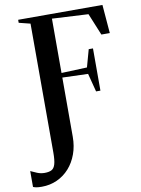

<svg xmlns="http://www.w3.org/2000/svg" viewBox="-177 -813 831 1133"><g transform="rotate(-10 239.0 -246.0)"><path d="M-20 251.5Q-40.5 251.5 -52.8 249.2Q-65 247 -72 243.5V148.5Q-55.5 156.5 -34.2 165.2Q-13 174 10.5 174Q36.5 174 52 166Q67.5 158 74.5 134.2Q81.5 110.5 81.5 64L81 -708L13 -725V-743H518L532 -572H481.5L427.5 -703.5L210.5 -715V-389.5L364 -395.5L393 -500H418.5V-247H392.5L364 -357L210.5 -362V-7.5Q210.5 48.5 193.2 96Q176 143.5 145 178.2Q114 213 71.8 232.2Q29.5 251.5 -20 251.5Z"/></g></svg>

Font: Merriweather 144pt SemiBold
Style: Regular
Weight: 600
Version: Version 2.100